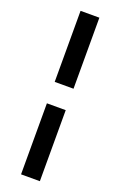

<svg xmlns="http://www.w3.org/2000/svg" viewBox="-172 -767 629 1002"><g transform="rotate(20 142.0 -266.0)"><path d="M90 -325.5V-720H194.5V-325.5ZM90 188V-206.5H194.5V188Z"/></g></svg>

Font: Manrope ExtraLight SemiBold
Style: Regular
Weight: 600
Version: Version 4.504